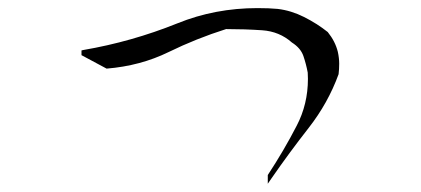

<svg xmlns="http://www.w3.org/2000/svg" viewBox="-20 -583 1040 474"><path d="M641.1 -129.4V-150.9Q681.2 -211.9 712.4 -272.5Q740.2 -325.7 740.2 -388.2Q740.2 -396 739.7 -403.8Q735.8 -424.8 729 -444.8Q722.2 -464.4 700.7 -478Q669.9 -505.4 627 -508.3Q584 -511.2 538.1 -511.2Q464.4 -487.8 396.5 -454.6Q326.7 -420.4 243.2 -413.6L181.2 -446.8V-450.2V-458.5L185.5 -459.5Q305.2 -480 418 -525.4Q510.7 -563 615.7 -563Q645 -563 665.5 -561Q698.7 -557.1 730.7 -541Q762.7 -524.9 789.1 -503.9Q807.6 -481 814 -455.1Q817.4 -439.5 817.4 -425.8Q817.4 -412.1 815.9 -399.9Q790 -328.6 741.9 -267.1Q693.8 -205.6 650.9 -143.6Z"/></svg>

Font: Bakudai
Style: Medium
Weight: 500
Version: Version 1.48